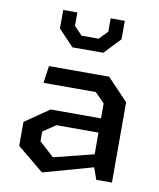

<svg xmlns="http://www.w3.org/2000/svg" viewBox="-90 -881 799 963"><g transform="rotate(10 310.0 -399.5)"><path d="M464.5 0H544.5V-409L438.5 -520.5H132L119.5 -433H385.5L434.5 -384V-307.5H178L54.5 -222.5V-100.5L190 11L443.5 -60ZM153.5 -715.5 231.5 -633.5H388.5L467 -716V-810H395V-742L353.5 -699H266.5L225.5 -742V-810H153.5ZM155.5 -142V-191.5L220 -235H434.5V-124.5L230.5 -73.5Z"/></g></svg>

Font: Monaspace Krypton Medium
Style: Regular
Weight: 500
Designer: Riley Cran & the Lettermatic Team
Foundry: Lettermatic
Version: Version 1.101 (Monaspace Krypton)